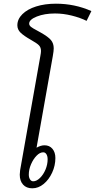

<svg xmlns="http://www.w3.org/2000/svg" viewBox="-20 -1010 515 1040"><path d="M138 -882Q138 -872 148.5 -864Q159 -856 176.5 -847Q194 -838 200 -834Q241 -811 256 -793Q271 -775 271 -748Q271 -734 266 -706L178 -210Q201 -223 221 -223Q248 -223 264 -204Q280 -185 280 -154Q280 -113 262.5 -75Q245 -37 216.5 -13.5Q188 10 155 10Q123 10 105 -10Q87 -30 87 -64Q87 -72 89 -88L199 -709Q202 -724 202 -734Q202 -753 191 -764.5Q180 -776 146 -795Q109 -816 91.5 -833Q74 -850 74 -873Q74 -906 101 -933Q128 -960 175.5 -975Q223 -990 283 -990Q385 -990 475 -950L449 -897Q415 -914 369 -925.5Q323 -937 278 -937Q221 -937 179.5 -920.5Q138 -904 138 -882ZM214 -185Q196 -185 178 -166.5Q160 -148 148 -120Q136 -92 136 -64Q136 -49 142.5 -38.5Q149 -28 160 -28Q178 -28 196.5 -46Q215 -64 226.5 -91.5Q238 -119 238 -147Q238 -164 231.5 -174.5Q225 -185 214 -185Z"/></svg>

Font: KoHo
Style: Italic
Weight: 400
Italic angle: -10°
Designer: Cadson Demak & Katatrad Team
Foundry: Cadson Demak Co.,Ltd.
Version: Version 1.000